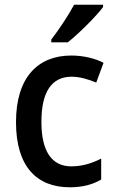

<svg xmlns="http://www.w3.org/2000/svg" viewBox="-20 -786 488 816"><path d="M418 -756V-766H295C271 -721 231 -661 198 -618V-606H268C315 -643 390 -718 418 -756ZM277 10C331 10 375 -2 410 -23V-112C373 -93 331 -79 283 -79C200 -79 156 -143 156 -268C156 -395 199 -460 285 -460C318 -460 356 -449 389 -435L420 -519C386 -537 336 -550 283 -550C141 -550 48 -457 48 -267C48 -77 137 10 277 10Z"/></svg>

Font: Noto Sans Bengali SemiCondensed Medium
Style: Regular
Weight: 500
Width: 4
Designer: Joana Ranito - Universal Thirst; Jelle Bosma - Monotype Design Team
Foundry: Universal Thirst ehf.
Version: Version 3.000